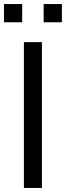

<svg xmlns="http://www.w3.org/2000/svg" viewBox="-38 -928 326 948"><path d="M71.5 -818H-18.5V-908H71.5ZM267.5 -818H177.5V-908H267.5ZM169 0H80V-720H169Z"/></svg>

Font: CCSD_manrope Medium
Style: Regular
Weight: 500
Designer: Mikhail Sharanda
Foundry: Mikhail Sharanda
Version: Version 4.503